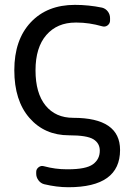

<svg xmlns="http://www.w3.org/2000/svg" viewBox="-20 -578 542 805"><path d="M293.9 -557.6Q351.6 -557.6 408.2 -545.9Q422.9 -542 432.1 -529.8Q441.4 -517.6 441.4 -502V-492.2Q441.4 -479.5 431.2 -471.7Q420.9 -463.9 408.2 -467.8Q353.5 -483.4 301.8 -483.4Q298.8 -483.4 296.9 -483.4Q219.7 -483.4 174.3 -431.2Q128.9 -378.9 128.9 -283.2Q128.9 -187.5 170.9 -135.7Q212.9 -84 287.1 -84Q483.4 -84 483.4 50.8Q483.4 207 266.6 207Q217.8 207 165 194.3Q150.4 190.4 141.1 177.7Q131.8 165 131.8 150.4V142.6Q131.8 130.9 142.1 123Q152.3 115.2 165 119.1Q211.9 131.8 259.8 131.8Q261.7 131.8 264.6 131.8Q340.8 131.8 369.6 110.8Q398.4 89.8 398.4 53.7Q398.4 22.5 371.6 5.9Q344.7 -10.7 269.5 -10.7Q167 -10.7 103.5 -83.5Q40 -156.2 40 -283.7Q40 -411.1 108.9 -484.4Q177.7 -557.6 293.9 -557.6Z"/></svg>

Font: Gen Jyuu GothicL Regular
Style: Regular
Weight: 400
Designer: [Source Han Sans]
Ryoko NISHIZUKA  (kana & ideographs); Paul D. Hunt (Latin, Greek & Cyrillic); Wenlong ZHANG  (bopomofo
Version: Version 1.002.20150607